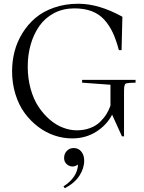

<svg xmlns="http://www.w3.org/2000/svg" viewBox="-20 -732 773 1031"><path d="M367.2 11.2Q319.3 11.2 272.7 -4.4Q226.1 -20 185.1 -51Q144 -82 112.5 -124.8Q81.1 -167.5 63 -225.6Q44.9 -283.7 44.9 -349.1Q44.9 -404.3 58.3 -456.1Q71.8 -507.8 100.6 -554.4Q129.4 -601.1 170.7 -636Q211.9 -670.9 271.2 -691.4Q330.6 -711.9 400.9 -711.9Q510.7 -711.9 637.2 -642.1L632.8 -462.9H618.2Q603.5 -518.6 585.2 -557.6Q566.9 -596.7 539.3 -627Q511.7 -657.2 471.9 -672.1Q432.1 -687 378.9 -687Q318.8 -687 270.5 -661.6Q222.2 -636.2 191.7 -592.8Q161.1 -549.3 145 -493.7Q128.9 -438 128.9 -375Q128.9 -311 144.5 -254.9Q160.2 -198.7 186.8 -158.7Q213.4 -118.7 247.3 -89.6Q281.2 -60.5 318.6 -46.4Q356 -32.2 393.1 -32.2Q431.6 -32.2 463.9 -44.4Q496.1 -56.6 517.1 -77.1Q538.1 -97.7 551.5 -119.1Q564.9 -140.6 573.2 -165V-276.9L420.9 -288.1V-303.2H708V-288.1Q688 -288.1 678 -287.1Q668 -286.1 660.2 -284.7Q652.3 -283.2 650.1 -277.1Q647.9 -271 647 -265.1Q646 -259.3 646 -245.1V0H634.8L582 -116.2Q553.7 -61 497.1 -24.9Q440.4 11.2 367.2 11.2ZM320.8 269 328.1 278.8Q380.9 251 406.5 211.4Q432.1 171.9 432.1 130.9Q432.1 101.1 416.7 82Q401.4 63 376 63Q353 63 338.6 78.4Q324.2 93.8 324.2 116.2Q324.2 137.2 338.4 149.7Q352.5 162.1 370.1 162.1Q382.8 162.1 398.9 151.9Q395.5 220.7 320.8 269Z"/></svg>

Font: Ortica Linear Light
Style: Regular
Weight: 300
Designer: Benedetta Bovani
Foundry: Collletttivo
Version: Version 2.000;Glyphs 3.1.2 (3151)